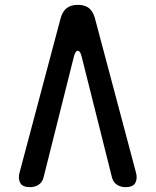

<svg xmlns="http://www.w3.org/2000/svg" viewBox="-20 -760 640 790"><path d="M230 -687Q238 -714 255 -727Q272 -740 300 -740Q329 -740 345.5 -727Q362 -714 370 -687L540 -48Q546 -24 536.5 -7Q527 10 497 10Q476 10 461 0Q446 -10 441 -29L316 -527Q310 -551 300 -551Q290 -551 284 -527L159 -29Q154 -10 139 0Q124 10 103 10Q73 10 63.5 -7Q54 -24 60 -48Z"/></svg>

Font: Maple Mono NL Medium
Style: Regular
Weight: 500
Monospace: yes
Designer: subframe7536
Version: Version 7.000